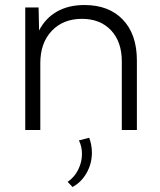

<svg xmlns="http://www.w3.org/2000/svg" viewBox="-20 -518 636 765"><path d="M525.4 0H465.3V-273.4Q465.3 -351.6 422.4 -397.2Q379.4 -442.9 306.6 -442.9Q231.4 -442.9 186 -394.8Q140.6 -346.7 140.6 -266.6V0H80.6V-488.3H133.8L135.7 -396.5Q161.1 -445.8 207 -471.9Q252.9 -498 316.4 -498Q414.1 -498 469.7 -439.5Q525.4 -380.9 525.4 -277.3ZM269 227.1 249.5 206.5Q276.9 188 291.7 157.7Q306.6 127.4 306.6 95.7Q306.6 65.4 294.4 41.5L335.4 30.8Q346.2 60.1 346.2 89.8Q346.2 133.8 325.2 170.9Q304.2 208 269 227.1Z"/></svg>

Font: Kumbh Sans Light
Style: Regular
Weight: 300
Version: Version 1.004